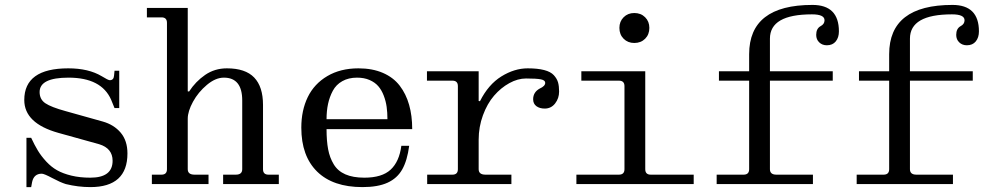

<svg xmlns="http://www.w3.org/2000/svg" viewBox="-20 -744 4001 776"><path d="M78.1 -339.8Q78.1 -467.8 255.9 -467.8Q337.9 -467.8 391.1 -436Q417 -419.9 423.8 -419.9Q439.5 -419.9 440.9 -438L442.9 -458H461.9V-307.1H442.9L429.2 -340.8Q390.1 -430.2 256.8 -430.2Q140.1 -430.2 140.1 -372.1Q140.1 -342.3 163.3 -326.7Q186.5 -311 245.1 -294.9L395 -252.9Q440.4 -240.2 467.8 -207.8Q495.1 -175.3 495.1 -124Q495.1 12.2 345.2 12.2Q295.9 12.2 246.1 0Q224.1 -6.8 191.2 -24.4Q158.2 -42 148.9 -42Q117.2 -42 109.9 -8.8L106 12.2H86.9V-187H106Q120.1 -156.7 133.3 -135Q146.5 -113.3 166.7 -91.3Q187 -69.3 210.7 -55.9Q234.4 -42.5 268.6 -34.2Q302.7 -25.9 345.2 -25.9Q435.1 -25.9 435.1 -94.2Q435.1 -144.5 380.9 -161.1L215.8 -207Q78.1 -245.6 78.1 -339.8Z M593.8 0V-38.1H632.8Q654.8 -38.1 654.8 -60.1V-651.9Q654.8 -673.8 632.8 -673.8H573.7V-711.9H738.8V-375L744.1 -374Q770.5 -414.6 809.1 -441.2Q847.7 -467.8 897 -467.8Q971.7 -467.8 1007.3 -430.7Q1043 -393.6 1043 -319.8V-60.1Q1043 -38.1 1064.9 -38.1H1106.9V0H881.8V-38.1H933.1Q959 -38.1 959 -60.1V-337.9Q959 -430.2 884.8 -430.2Q851.1 -430.2 816.2 -400.9Q781.2 -371.6 760 -332.8Q738.8 -293.9 738.8 -264.2V-60.1Q738.8 -38.1 766.1 -38.1H822.8V0Z M1299.8 -262.2H1545.9Q1545.9 -289.1 1542.7 -312Q1539.6 -335 1531 -357.4Q1522.5 -379.9 1509 -395.5Q1495.6 -411.1 1473.6 -420.7Q1451.7 -430.2 1422.9 -430.2Q1388.7 -430.2 1363.5 -416Q1338.4 -401.9 1325.2 -377.2Q1312 -352.5 1305.9 -324.2Q1299.8 -295.9 1299.8 -262.2ZM1197.8 -228Q1197.8 -297.9 1223.9 -351.6Q1250 -405.3 1303 -436.5Q1356 -467.8 1428.7 -467.8Q1484.9 -467.8 1527.3 -449.5Q1569.8 -431.2 1595.5 -397.7Q1621.1 -364.3 1633.5 -320.3Q1646 -276.4 1646 -222.2H1299.8Q1299.8 -174.3 1306.2 -140.6Q1312.5 -106.9 1328.9 -79.8Q1345.2 -52.7 1376 -39.3Q1406.7 -25.9 1452.6 -25.9Q1523.9 -25.9 1558.8 -58.3Q1593.8 -90.8 1602.1 -154.8H1633.8Q1626 -95.2 1605.7 -59.3Q1585.4 -23.4 1546.4 -5.6Q1507.3 12.2 1444.8 12.2Q1325.7 12.2 1261.7 -50.5Q1197.8 -113.3 1197.8 -228Z M1706.5 0V-38.1H1808.6Q1830.6 -38.1 1830.6 -60.1V-396Q1830.6 -418 1808.6 -418H1705.6V-456.1H1914.6V-335.9L1919.9 -335Q1953.6 -402.3 2006.3 -435.1Q2059.1 -467.8 2112.8 -467.8Q2152.8 -467.8 2179.2 -460.9Q2205.6 -454.1 2218.3 -440.2Q2231 -426.3 2235.4 -411.1Q2239.7 -396 2239.7 -374Q2239.7 -346.7 2223.6 -325.9Q2207.5 -305.2 2181.6 -305.2Q2161.1 -305.2 2147.9 -314.9Q2134.8 -324.7 2134.8 -342.8Q2134.8 -371.6 2161.6 -386.2Q2183.6 -396 2183.6 -409.2Q2183.6 -419.9 2166 -423.3Q2148.4 -426.8 2106 -426.8Q2072.8 -426.8 2038.6 -408Q2004.4 -389.2 1976.8 -357.2Q1949.2 -325.2 1931.9 -278.1Q1914.6 -231 1914.6 -179.2V-60.1Q1914.6 -38.1 1941.9 -38.1H2046.9V0Z M2543.5 -570.3Q2517.6 -570.3 2500.5 -587.4Q2483.4 -604.5 2483.4 -631.3Q2483.4 -657.2 2500.5 -674.3Q2517.6 -691.4 2543.5 -691.4Q2570.3 -691.4 2587.4 -674.3Q2604.5 -657.2 2604.5 -631.3Q2604.5 -604.5 2587.4 -587.4Q2570.3 -570.3 2543.5 -570.3ZM2309.6 0V-38.1H2481.4Q2503.9 -38.1 2503.9 -60.1V-396Q2503.9 -418 2481.4 -418H2329.6V-456.1H2587.9V-60.1Q2587.9 -38.1 2609.9 -38.1H2783.7V0Z M3321.8 -561Q3303.2 -561 3291 -572.8Q3278.8 -584.5 3278.8 -603Q3278.8 -628.4 3296.4 -638.2Q3312.5 -646.5 3312.5 -662.1Q3312.5 -686 3261.7 -686Q3091.8 -686 3091.8 -587.9V-456.1H3345.7V-418H3091.8V-60.1Q3091.8 -38.1 3117.7 -38.1H3265.6V0H2876.5V-38.1H2985.4Q3007.8 -38.1 3007.8 -60.1V-418H2885.7V-456.1H3007.8V-524.9Q3007.8 -724.1 3263.7 -724.1Q3370.6 -724.1 3370.6 -617.2Q3370.6 -592.3 3357.9 -576.7Q3345.2 -561 3321.8 -561Z M3887.7 -561Q3869.1 -561 3856.9 -572.8Q3844.7 -584.5 3844.7 -603Q3844.7 -628.4 3862.3 -638.2Q3878.4 -646.5 3878.4 -662.1Q3878.4 -686 3827.6 -686Q3657.7 -686 3657.7 -587.9V-456.1H3911.6V-418H3657.7V-60.1Q3657.7 -38.1 3683.6 -38.1H3831.5V0H3442.4V-38.1H3551.3Q3573.7 -38.1 3573.7 -60.1V-418H3451.7V-456.1H3573.7V-524.9Q3573.7 -724.1 3829.6 -724.1Q3936.5 -724.1 3936.5 -617.2Q3936.5 -592.3 3923.8 -576.7Q3911.1 -561 3887.7 -561Z"/></svg>

Font: New Heterodox Mono
Style: Book
Weight: 400
Designer: Hao Chi Kiang <hello@hckiang.com>, Alexey Kryukov <alexios@thessalonica.org.ru>
Version: Version 0.0.3